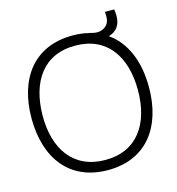

<svg xmlns="http://www.w3.org/2000/svg" viewBox="-119 -915 953 1034"><g transform="rotate(-15 357.0 -398.0)"><path d="M357.5 15C572.5 15 684.5 -139.5 684.5 -360C684.5 -502.5 638 -617 547 -680.5C558.5 -684 569 -689 577.5 -694.5C615 -720.5 619.5 -764 612 -812.5H560C564 -776 562 -742.5 525.5 -724.5C505 -714.5 484.5 -714.5 450 -724.5V-724C421.5 -731.5 391 -735 357.5 -735C142 -735 30 -580.5 30 -360C30 -139.5 142 15 357.5 15ZM91.5 -360C93 -547.5 180.5 -679 357.5 -678.5C534.5 -678.5 623 -547.5 623 -360C623 -172.5 534.5 -41 357.5 -41.5C180.5 -41.5 90 -172.5 91.5 -360Z"/></g></svg>

Font: Eudonet Light
Style: Regular
Weight: 300
Designer: Mikhail Sharanda
Foundry: Mikhail Sharanda
Version: Version 4.503;Glyphs 3.1.2 (3151)